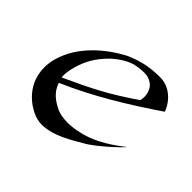

<svg xmlns="http://www.w3.org/2000/svg" viewBox="-107 -552 685 685"><g transform="rotate(45 235.5 -209.0)"><path d="M357.2 -310.5C262.2 -245.6 209.1 -218.8 101.6 -169.4C101.2 -172.8 101 -176.4 101 -180C101 -193.4 103.8 -208.5 108.1 -224.6C120.4 -270.5 140.9 -303.2 175.1 -337.9C191.5 -353.5 214.5 -370.1 237 -379.4C261.1 -389.2 285.8 -390.1 299.9 -390.1C318.5 -390.1 337.1 -381.3 346.6 -369.1C355.5 -358.3 359.6 -343.3 359.6 -328.9C359.6 -322.5 358.8 -316.3 357.2 -310.5ZM448.5 -343.3C433.6 -384.3 396.4 -418.5 350.5 -418.5C306.6 -418.5 265.1 -413.1 211.8 -389.2C142.4 -352.5 62.9 -287.1 38.4 -195.8C34.5 -181.4 32.4 -166.3 32.4 -151C32.4 -106.1 51 -59.5 100 -24.9C122.8 -9.8 145.6 0 170 0C230.6 0 291.4 -41 322.9 -58.6C366.9 -82.5 445.3 -158.2 440.9 -158.2C440.9 -158.2 393.1 -118.2 339.9 -94.7C305.1 -79.6 265 -70.3 229.9 -70.3C209.8 -70.3 191.6 -73.2 177.2 -79.6C149 -92.8 119.1 -112.3 108.4 -148.9C226 -199.7 338 -268.1 448.5 -343.3Z"/></g></svg>

Font: Pierce
Style: Oblique
Weight: 400
Italic angle: -15°
Version: Version 0.2.0